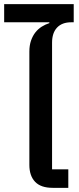

<svg xmlns="http://www.w3.org/2000/svg" viewBox="-39 -902 379 922"><path d="M214 0Q157 0 129.5 -29Q102 -58 102 -110V-654Q102 -684 110 -707Q118 -730 131 -746.5Q144 -763 161.5 -774Q179 -785 198 -791V-795H-19V-882H315V-795H303Q259 -795 235 -769.5Q211 -744 211 -697V-89H289V0Z"/></svg>

Font: IBM Plex Sans Thai Medium
Style: Regular
Weight: 500
Designer: Mike Abbink, Paul van der Laan, Pieter van Rosmalen, Ben Mitchell, Mark Frömberg
Foundry: Bold Monday
Version: Version 1.1